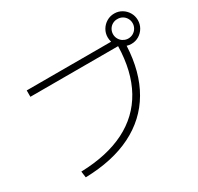

<svg xmlns="http://www.w3.org/2000/svg" viewBox="-160 -974 1184 1147"><g transform="rotate(-30 432.0 -400.5)"><path d="M679.2 -601.6H74.2V-645.5H656.2Q651.4 -662.6 651.4 -677.7Q651.4 -706.1 665.5 -730Q679.7 -753.9 703.6 -768.1Q727.5 -782.2 755.9 -782.2Q784.2 -782.2 807.9 -768.1Q831.5 -753.9 845.5 -730Q859.4 -706.1 859.4 -677.7Q859.4 -649.4 845.5 -625.5Q831.5 -601.6 807.9 -587.4Q784.2 -573.2 755.9 -573.2Q738.8 -573.2 724.6 -578.1Q716.3 -402.3 644.3 -279.1Q572.3 -155.8 439.9 -89.8Q307.6 -23.9 120.1 -19.5L114.3 -62.5Q294.4 -67.4 419.2 -130.1Q543.9 -192.9 609.6 -311.5Q675.3 -430.2 679.2 -601.6ZM823.2 -677.7Q823.2 -695.8 814.2 -711.4Q805.2 -727.1 789.6 -735.8Q773.9 -744.6 755.9 -744.1Q737.8 -744.6 722.2 -735.8Q706.5 -727.1 697.5 -711.4Q688.5 -695.8 688.5 -677.7Q688.5 -659.2 697.8 -643.6Q707 -627.9 722.7 -619.1H725.6V-617.7Q739.7 -610.4 755.9 -610.4Q773.9 -610.4 789.6 -619.4Q805.2 -628.4 814.2 -644Q823.2 -659.7 823.2 -677.7Z"/></g></svg>

Font: Pretendard GOV ExtraLight
Style: Regular
Weight: 200
Designer: Base glyphs from Inter by Rasmus Andersson; Hangeul glyphs from Noto Sans CJK(Source Han Sans) by Jang Soo-young and Kan
Foundry: Kil Hyung-jin
Version: Version 1.309